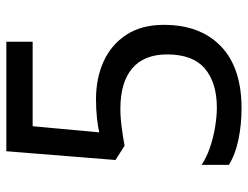

<svg xmlns="http://www.w3.org/2000/svg" viewBox="-106 -648 764 591"><g transform="rotate(-90 275.5 -352.0)"><path d="M238 10Q188 10 142 0.5Q96 -9 64 -29V-113Q86 -98 116.5 -87.5Q147 -77 180 -71.5Q213 -66 240 -66Q317 -66 360.5 -103Q404 -140 404 -219Q404 -290 361 -326.5Q318 -363 236 -363Q210 -363 176.5 -358.5Q143 -354 123 -350L79 -378L106 -714H443V-633H183L164 -428Q180 -432 207.5 -435Q235 -438 266 -438Q331 -438 382.5 -414.5Q434 -391 464.5 -344.5Q495 -298 495 -229Q495 -117 429 -53.5Q363 10 238 10Z"/></g></svg>

Font: ugurmukhi15
Style: Book
Weight: 400
Designer: Jelle Bosma - Monotype Design Team
Foundry: Monotype Imaging Inc.
Version: Version 2.003